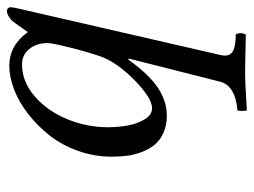

<svg xmlns="http://www.w3.org/2000/svg" viewBox="-108 -378 724 547"><g transform="rotate(-90 253.5 -104.0)"><path d="M165 -158.2Q165 -127.9 170.2 -100.6Q175.3 -73.2 188 -52.7Q200.7 -32.2 219.2 -32.2Q248 -32.2 299.3 -82.5Q350.6 -132.8 367.2 -180.2Q380.9 -220.7 392.8 -269Q404.8 -317.4 404.8 -330.1Q404.8 -361.3 387.9 -382.1Q371.1 -402.8 344.2 -402.8Q294.9 -402.8 253.2 -366.7Q211.4 -330.6 188.2 -274.4Q165 -218.3 165 -158.2ZM81.1 -147Q81.1 -196.8 97.7 -243.2Q114.3 -289.6 141.6 -324.2Q168.9 -358.9 202.9 -385.3Q236.8 -411.6 272.5 -425.3Q308.1 -439 339.8 -439Q398.4 -439 436 -386.2L464.8 -426.8Q470.2 -434.1 479.5 -439.9Q488.8 -445.8 496.1 -445.8Q498 -445.8 500.2 -445.1Q502.4 -444.3 504.6 -441.9Q506.8 -439.5 506.8 -436Q506.8 -430.7 504.9 -420.9L371.1 161.1Q369.1 170.9 369.1 174.8Q369.1 191.9 383.5 199Q397.9 206.1 429.2 206.1Q437 218.8 429.2 234.9Q427.2 234.9 407.7 234.4Q388.2 233.9 362.5 233.4Q336.9 232.9 319.8 232.9Q304.2 232.9 279.1 234.1Q253.9 235.4 234.4 236.6Q214.8 237.8 212.9 237.8Q210 223.6 212.9 210.9Q283.7 205.1 294.9 161.1L360.8 -99.1L357.9 -100.1Q314 -39.1 275.9 -14.6Q237.8 9.8 198.2 9.8Q170.9 9.8 149.9 0.5Q128.9 -8.8 116.2 -23.7Q103.5 -38.6 95.2 -59.6Q86.9 -80.6 84 -101.6Q81.1 -122.6 81.1 -147Z"/></g></svg>

Font: Common Serif
Style: Italic
Weight: 400
Italic angle: -12°
Designer: Philipp H. Poll, Khaled Hosny
Foundry: Stefan Peev, Context Ltd.
Version: Version 1.026